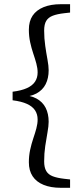

<svg xmlns="http://www.w3.org/2000/svg" viewBox="-20 -735 384 914"><path d="M40 -257.6V-298.4Q82 -303.6 108.3 -315.6Q134.6 -327.6 146.9 -346.4Q159.1 -365.2 159.1 -389.8Q159.1 -410.1 153 -432.7Q146.9 -455.2 138.2 -480.6Q129.6 -506 123.5 -534.3Q117.4 -562.7 117.4 -593.5Q117.4 -633.8 135.2 -660.4Q153.1 -687 187.5 -701Q221.9 -715 269.2 -715H313.6V-675.2L286.6 -672.2Q252.3 -668.3 231.2 -660.2Q210 -652.1 200.1 -635.6Q190.2 -619.2 190.2 -589.5Q190.2 -552.1 195.4 -516.5Q200.5 -480.9 206.1 -451Q211.6 -421.1 211.6 -400.7Q211.6 -362.5 197.4 -334.3Q183.2 -306.1 153.3 -289.9Q123.5 -273.7 75 -272.6V-283.4Q123.5 -282.3 153.3 -266.1Q183.2 -249.9 197.4 -221.7Q211.6 -193.5 211.6 -155.3Q211.6 -135 206.1 -105Q200.5 -75.1 195.4 -40Q190.2 -4.8 190.2 33.5Q190.2 62.2 200.1 79.1Q210 96.1 231.2 104.2Q252.3 112.3 286.6 116.2L313.6 119.2V159H269.2Q221.9 159 187.5 145Q153.1 131 135.2 103.9Q117.4 76.8 117.4 37.5Q117.4 6.6 123.5 -21.7Q129.6 -50 138.2 -75.4Q146.9 -100.8 153 -123.3Q159.1 -145.9 159.1 -166.2Q159.1 -190.9 146.9 -209.7Q134.6 -228.4 108.3 -240.4Q82 -252.4 40 -257.6Z"/></svg>

Font: Adobe Variable Font Prototype
Style: Regular
Weight: 389
Designer: Frank Grießhammer
Foundry: Adobe
Version: Version 1.004;hotconv 1.0.113;makeotfexe 2.5.65598